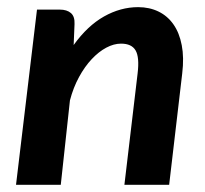

<svg xmlns="http://www.w3.org/2000/svg" viewBox="-20 -512 567 532"><path d="M24.4 0 82.5 -485.4H145.5Q165.5 -485.4 176.5 -475.8Q187.5 -466.3 186.5 -445.3L184.1 -387.2Q222.2 -440.4 268.1 -466.3Q314 -492.2 362.8 -492.2Q394 -492.2 419.2 -480Q444.3 -467.8 460.7 -444.3Q477.1 -420.9 483.6 -386.7Q490.2 -352.5 484.9 -308.6L448.7 0H324.7L361.3 -308.6Q366.7 -353.5 355.7 -372.3Q344.7 -391.1 315.4 -391.1Q295.4 -391.1 274.4 -379.9Q253.4 -368.7 234.1 -348.1Q214.8 -327.6 199 -298.6Q183.1 -269.5 173.8 -233.9L148.4 0Z"/></svg>

Font: Carlito
Style: Bold Italic
Weight: 700
Italic angle: -7°
Designer: Lukasz Dziedzic
Foundry: tyPoland Lukasz Dziedzic
Version: Version 1.104